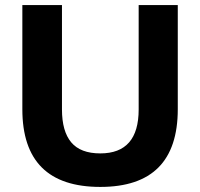

<svg xmlns="http://www.w3.org/2000/svg" viewBox="-20 -725 786 756"><path d="M375 11Q68 11 68 -295V-705H224V-294Q224 -208 260.5 -164.5Q297 -121 375 -121Q526 -121 526 -294V-705H680V-295Q680 11 375 11Z"/></svg>

Font: Mulish ExtraBold
Style: Regular
Weight: 800
Designer: Vernon Adams
Foundry: Vernon Adams
Version: Version 3.603; ttfautohint (v1.8.3)